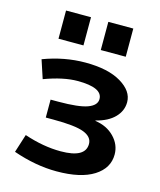

<svg xmlns="http://www.w3.org/2000/svg" viewBox="-113 -829 769 921"><g transform="rotate(15 271.5 -368.5)"><path d="M310 -607V-747H434V-607ZM100 -607V-747H224V-607ZM373 -274V-272Q431 -264 467.5 -226.5Q504 -189 504 -140Q504 -72 439.5 -31Q375 10 255 10Q151 10 39 -29L68 -120Q163 -88 249 -88Q372 -88 372 -157Q372 -192 329 -209Q286 -226 177 -226H139V-315H177Q279 -315 322 -331Q365 -347 365 -378Q365 -435 242 -435Q171 -435 77 -400L47 -491Q151 -530 255 -530Q368 -530 432.5 -491.5Q497 -453 497 -398Q497 -355 465 -322Q433 -289 373 -274Z"/></g></svg>

Font: Mplus 1p Bold
Style: Bold
Weight: 700
Version: Version 1.061